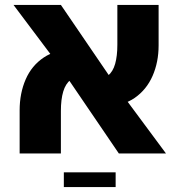

<svg xmlns="http://www.w3.org/2000/svg" viewBox="-20 -625 732 782"><path d="M464 0 219 -360 35 -605H228L464 -259L656 0ZM60 0V-176Q60 -245 84.5 -301.5Q109 -358 158.5 -391Q208 -424 280 -424L323 -317Q289 -317 268 -300.5Q247 -284 237.5 -252Q228 -220 228 -173V0ZM409 -193 364 -300Q399 -300 419.5 -316.5Q440 -333 449 -365Q458 -397 458 -443V-605H626V-440Q626 -372 601.5 -316Q577 -260 529 -226.5Q481 -193 409 -193ZM240 137V77H451V137Z"/></svg>

Font: Noto Sans Hebrew ExtraBold
Style: Regular
Weight: 800
Designer: Monotype Design Team
Foundry: Monotype Imaging Inc.
Version: Version 2.003